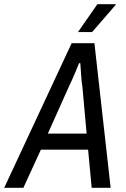

<svg xmlns="http://www.w3.org/2000/svg" viewBox="-59 -891 598 911"><path d="M-39 0 281 -686H389L466 0H376L359 -181H135L52 0ZM168 -257H352L332 -479Q330 -490 328.5 -504Q327 -518 326 -534Q325 -550 324 -564.5Q323 -579 322 -591H316Q310 -575 301 -554Q292 -533 283 -512.5Q274 -492 267 -478ZM311 -739 403 -871H490V-868L378 -739Z"/></svg>

Font: Archivo Condensed
Style: Italic
Weight: 400
Width: 3
Italic angle: -10°
Designer: Hector Gatti
Foundry: Omnibus-Type
Version: Version 2.001